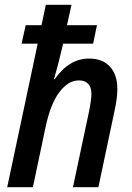

<svg xmlns="http://www.w3.org/2000/svg" viewBox="-20 -780 552 800"><path d="M137 -598H70L87 -675H153L171 -760H278L259 -675H384L368 -598H243Q220 -500 205 -450H208Q268 -536 351 -536Q407 -536 438 -502.5Q469 -469 469 -408Q469 -372 457 -317L390 0H284L350 -311Q361 -364 361 -389Q361 -416 347.5 -430.5Q334 -445 309 -445Q264 -445 227 -395.5Q190 -346 170 -251L117 0H10Z"/></svg>

Font: Noto Sans UI NarrowMedium
Style: Italic
Weight: 500
Width: 4
Italic angle: -12°
Designer: Monotype Design Team
Foundry: Monotype Imaging Inc.
Version: Version 1.001